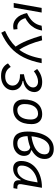

<svg xmlns="http://www.w3.org/2000/svg" viewBox="1250 -2032 1016 3556"><g transform="rotate(90 1758.0 -254.0)"><path d="M461.9 9.8Q380.9 9.8 314.5 -54.9Q248 -119.6 221.7 -246.1Q322.3 -291 380.4 -356.2Q438.5 -421.4 456.5 -517.1L545.4 -525.4Q530.8 -441.4 495.4 -381.3Q460 -321.3 412.8 -281Q365.7 -240.7 315.4 -215.8Q339.4 -135.7 383.5 -101.3Q427.7 -66.9 471.2 -66.9Q487.8 -66.9 498.3 -67.6Q508.8 -68.4 519.5 -70.3L527.3 2.9Q513.2 6.3 497.3 8.1Q481.4 9.8 461.9 9.8ZM35.6 0 126.5 -517.6H212.4L121.1 0Z M586.4 230.5 551.3 161.1Q641.1 120.6 713.6 72.5Q786.1 24.4 843.3 -34.7Q783.2 -123.5 732.4 -245.4Q681.6 -367.2 638.7 -517.6L726.1 -525.9Q796.4 -254.4 901.9 -103Q962.9 -184.6 1002.7 -286.9Q1042.5 -389.2 1064.5 -517.6H1149.9Q1113.3 -326.2 1043 -184.8Q972.7 -43.5 860.6 57.6Q748.5 158.7 586.4 230.5Z M1386.7 234.4Q1297.4 234.4 1241 200.4Q1184.6 166.5 1153.8 106.4L1219.2 55.2Q1249.5 107.9 1294.4 132.8Q1339.4 157.7 1397 157.7Q1477.1 157.7 1521.7 117.7Q1566.4 77.6 1565.4 20Q1564.9 -41 1514.2 -78.4Q1463.4 -115.7 1384.3 -115.7H1356.4L1354.5 -188.5Q1377 -192.9 1398.2 -198Q1419.4 -203.1 1433.6 -206.5Q1513.7 -229 1556.6 -269Q1599.6 -309.1 1599.6 -358.9Q1599.6 -400.9 1569.8 -425.8Q1540 -450.7 1489.7 -450.7Q1446.3 -450.7 1396.7 -430.7Q1347.2 -410.6 1299.3 -373L1257.8 -434.1Q1314.9 -481.9 1375 -504.6Q1435.1 -527.3 1499 -527.3Q1588.9 -527.3 1637.2 -487.3Q1685.5 -447.3 1685.5 -380.4Q1685.5 -337.4 1663.8 -294.7Q1642.1 -252 1596.7 -220.2Q1551.3 -188.5 1479.5 -177.2L1479 -164.1H1484.4Q1561 -151.9 1605.7 -103.8Q1650.4 -55.7 1650.9 14.6Q1651.9 74.2 1619.9 124.3Q1587.9 174.3 1528.3 204.3Q1468.8 234.4 1386.7 234.4Z M2002.9 9.8Q1918 9.8 1870.1 -40.8Q1822.3 -91.3 1822.3 -181.2Q1822.3 -344.2 1895.3 -435.8Q1968.3 -527.3 2097.7 -527.3Q2183.1 -527.3 2231 -475.8Q2278.8 -424.3 2278.8 -331.5Q2278.8 -170.9 2205.8 -80.6Q2132.8 9.8 2002.9 9.8ZM2018.1 -66.9Q2100.6 -66.9 2147 -133.1Q2193.4 -199.2 2193.4 -317.4Q2193.4 -379.9 2165.3 -415.3Q2137.2 -450.7 2086.4 -450.7Q2002.4 -450.7 1954.8 -384.5Q1907.2 -318.4 1907.2 -200.2Q1907.2 -137.2 1936.8 -102.1Q1966.3 -66.9 2018.1 -66.9Z M2763.7 -333.5V-322.3Q2823.2 -308.6 2845.2 -272.9Q2867.2 -237.3 2867.2 -190.4Q2867.2 -137.2 2838.1 -91.6Q2809.1 -45.9 2756.1 -18.1Q2703.1 9.8 2630.9 9.8Q2565.4 9.8 2523.4 -11.2Q2481.4 -32.2 2458.3 -69.3Q2435.1 -106.4 2425.8 -154.8Q2416.5 -203.1 2416.5 -257.8Q2416.5 -312 2422.4 -354.2Q2428.2 -396.5 2436 -435.5Q2454.1 -520.5 2493.2 -590.1Q2532.2 -659.7 2593.8 -700.7Q2655.3 -741.7 2739.7 -741.7Q2824.2 -741.7 2874.3 -698.5Q2924.3 -655.3 2924.3 -574.2Q2924.3 -495.6 2881.3 -435.3Q2838.4 -375 2763.7 -333.5ZM2504.4 -329.1Q2602.5 -342.3 2678 -374.5Q2753.4 -406.7 2795.9 -456.3Q2838.4 -505.9 2838.4 -570.8Q2838.4 -624 2807.9 -644.5Q2777.3 -665 2735.4 -665Q2676.8 -665 2633.8 -633.3Q2590.8 -601.6 2562.3 -547.4Q2533.7 -493.2 2519 -424.8Q2508.8 -380.4 2504.4 -329.1ZM2706.1 -306.2Q2616.7 -270 2501.5 -255.9Q2502.4 -167 2532.7 -116.9Q2563 -66.9 2638.2 -66.9Q2683.6 -66.9 2715.8 -85.2Q2748 -103.5 2765.1 -133.8Q2782.2 -164.1 2782.2 -199.2Q2782.2 -239.3 2766.1 -267.6Q2750 -295.9 2706.1 -306.2Z M3103 10.3Q3035.2 10.3 2998.3 -27.8Q2961.4 -65.9 2961.4 -135.3Q2961.4 -223.1 2998 -294.7Q3034.7 -366.2 3100.6 -417Q3166.5 -467.8 3255.4 -495.1Q3344.2 -522.5 3448.7 -522.5H3458L3392.1 -145Q3384.8 -105.5 3398.7 -86.2Q3412.6 -66.9 3452.6 -66.9H3477.5L3464.8 4.9H3434.1Q3363.3 4.9 3337.6 -25.6Q3312 -56.2 3320.3 -127.9H3309.6Q3278.3 -61.5 3225.1 -25.6Q3171.9 10.3 3103 10.3ZM3127 -66.4Q3202.6 -66.4 3259 -132.3Q3315.4 -198.2 3336.9 -319.3L3358.4 -441.9Q3267.1 -430.2 3196.8 -389.2Q3126.5 -348.1 3086.4 -285.2Q3046.4 -222.2 3046.4 -144Q3046.4 -106.9 3067.6 -86.7Q3088.9 -66.4 3127 -66.4Z"/></g></svg>

Font: Cascadia Code NF SemiLight
Style: Italic
Weight: 350
Italic angle: -10°
Monospace: yes
Designer: Aaron Bell
Foundry: Saja Typeworks
Version: Version 2404.023; ttfautohint (v1.8.4)